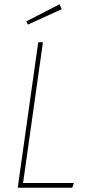

<svg xmlns="http://www.w3.org/2000/svg" viewBox="-20 -879 407 899"><path d="M181 -681 88 -22H326L318 0H63L159 -681ZM259 -859 269 -836 111 -764 103 -779Z"/></svg>

Font: Fira Sans Extra Condensed Thin
Style: Italic
Weight: 250
Width: 3
Italic angle: -8°
Designer: Carrois Corporate & Edenspiekermann AG
Foundry: Carrois Corporate GbR & Edenspiekermann AG
Version: Version 4.203